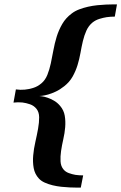

<svg xmlns="http://www.w3.org/2000/svg" viewBox="-20 -726 549 868"><path d="M499 -650.9Q480.5 -650.9 462.4 -648.4Q446.8 -646 429.4 -640.6Q412.1 -635.3 397.9 -624Q380.4 -609.4 370.6 -587.6Q360.8 -565.9 354.7 -540.3Q348.6 -514.6 343.8 -486.8Q338.9 -459 330.6 -431.9Q322.3 -404.8 308.3 -379.9Q294.4 -355 270 -335.9Q251 -320.8 232.2 -312Q213.4 -303.2 197.8 -298.8Q182.1 -294.4 170.4 -293Q162.1 -292 157.7 -292Q162.1 -291.5 169.9 -290.5Q180.7 -289.1 194.6 -284.4Q208.5 -279.8 223.9 -271Q239.3 -262.2 252 -247.1Q268.6 -227.5 272.7 -202.9Q276.9 -178.2 274.7 -151.1Q272.5 -124 266.1 -96.4Q259.8 -68.8 256.1 -43.5Q252.4 -18.1 253.7 3.7Q254.9 25.4 267.1 40Q276.4 51.3 291.5 56.6Q306.6 62 320.8 64.5Q337.4 66.9 356 66.9L345.2 122.1H325.7Q312.5 122.1 294.9 121.3Q277.3 120.6 257.1 118.4Q236.8 116.2 217.8 111.6Q198.7 106.9 182.4 99.6Q166 92.3 155.8 81.1Q137.2 61 132.3 33.7Q127.4 6.3 130.1 -23.7Q132.8 -53.7 139.9 -84.7Q147 -115.7 152.1 -144Q157.2 -172.4 157 -195.8Q156.7 -219.2 145 -233.9Q133.3 -248.5 115.5 -254.6Q97.7 -260.7 81.1 -262.7Q61.5 -264.6 41 -262.2L51.8 -321.8Q72.3 -318.8 92.3 -320.8Q109.4 -322.3 129.6 -328.4Q149.9 -334.5 167 -349.1Q184.6 -363.8 194.1 -387.5Q203.6 -411.1 209.7 -439.5Q215.8 -467.8 221.4 -499Q227.1 -530.3 236.3 -560.3Q245.6 -590.3 261.5 -617.7Q277.3 -645 304.2 -665Q318.8 -676.3 338.1 -683.6Q357.4 -690.9 378.2 -695.6Q398.9 -700.2 419.9 -702.4Q440.9 -704.6 458.7 -705.3Q476.6 -706.1 489.7 -706.1H508.8Z"/></svg>

Font: Charis SIL APac
Style: Bold Italic
Weight: 700
Italic angle: -11°
Foundry: SIL International
Version: Version 5.000